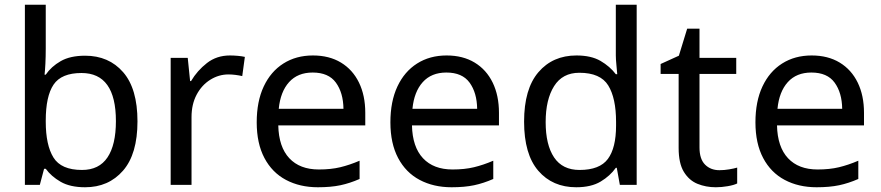

<svg xmlns="http://www.w3.org/2000/svg" viewBox="-20 -780 3716 810"><path d="M173 -575Q173 -541 171.5 -511.5Q170 -482 168 -465H173Q196 -499 236 -522Q276 -545 339 -545Q439 -545 499.5 -475.5Q560 -406 560 -268Q560 -130 499 -60Q438 10 339 10Q276 10 236 -13Q196 -36 173 -68H166L148 0H85V-760H173ZM324 -472Q239 -472 206 -423Q173 -374 173 -271V-267Q173 -168 205.5 -115.5Q238 -63 326 -63Q398 -63 433.5 -116Q469 -169 469 -269Q469 -472 324 -472Z M950 -546Q965 -546 982.5 -544.5Q1000 -543 1013 -540L1002 -459Q989 -462 973.5 -464Q958 -466 944 -466Q903 -466 867 -443.5Q831 -421 809.5 -380.5Q788 -340 788 -286V0H700V-536H772L782 -438H786Q812 -482 853 -514Q894 -546 950 -546Z M1300 -546Q1369 -546 1418.5 -516Q1468 -486 1494.5 -431.5Q1521 -377 1521 -304V-251H1154Q1156 -160 1200.5 -112.5Q1245 -65 1325 -65Q1376 -65 1415.5 -74.5Q1455 -84 1497 -102V-25Q1456 -7 1416 1.5Q1376 10 1321 10Q1245 10 1186.5 -21Q1128 -52 1095.5 -113.5Q1063 -175 1063 -264Q1063 -352 1092.5 -415Q1122 -478 1175.5 -512Q1229 -546 1300 -546ZM1299 -474Q1236 -474 1199.5 -433.5Q1163 -393 1156 -321H1429Q1428 -389 1397 -431.5Q1366 -474 1299 -474Z M1864 -546Q1933 -546 1982.5 -516Q2032 -486 2058.5 -431.5Q2085 -377 2085 -304V-251H1718Q1720 -160 1764.5 -112.5Q1809 -65 1889 -65Q1940 -65 1979.5 -74.5Q2019 -84 2061 -102V-25Q2020 -7 1980 1.5Q1940 10 1885 10Q1809 10 1750.5 -21Q1692 -52 1659.5 -113.5Q1627 -175 1627 -264Q1627 -352 1656.5 -415Q1686 -478 1739.5 -512Q1793 -546 1864 -546ZM1863 -474Q1800 -474 1763.5 -433.5Q1727 -393 1720 -321H1993Q1992 -389 1961 -431.5Q1930 -474 1863 -474Z M2411 10Q2311 10 2251 -59.5Q2191 -129 2191 -267Q2191 -405 2251.5 -475.5Q2312 -546 2412 -546Q2474 -546 2513.5 -523Q2553 -500 2578 -467H2584Q2583 -480 2580.5 -505.5Q2578 -531 2578 -546V-760H2666V0H2595L2582 -72H2578Q2554 -38 2514 -14Q2474 10 2411 10ZM2425 -63Q2510 -63 2544.5 -109.5Q2579 -156 2579 -250V-266Q2579 -366 2546 -419.5Q2513 -473 2424 -473Q2353 -473 2317.5 -416.5Q2282 -360 2282 -265Q2282 -169 2317.5 -116Q2353 -63 2425 -63Z M3015 -62Q3035 -62 3056 -65.5Q3077 -69 3090 -73V-6Q3076 1 3050 5.5Q3024 10 3000 10Q2958 10 2922.5 -4.5Q2887 -19 2865 -55Q2843 -91 2843 -156V-468H2767V-510L2844 -545L2879 -659H2931V-536H3086V-468H2931V-158Q2931 -109 2954.5 -85.5Q2978 -62 3015 -62Z M3404 -546Q3473 -546 3522.5 -516Q3572 -486 3598.5 -431.5Q3625 -377 3625 -304V-251H3258Q3260 -160 3304.5 -112.5Q3349 -65 3429 -65Q3480 -65 3519.5 -74.5Q3559 -84 3601 -102V-25Q3560 -7 3520 1.5Q3480 10 3425 10Q3349 10 3290.5 -21Q3232 -52 3199.5 -113.5Q3167 -175 3167 -264Q3167 -352 3196.5 -415Q3226 -478 3279.5 -512Q3333 -546 3404 -546ZM3403 -474Q3340 -474 3303.5 -433.5Q3267 -393 3260 -321H3533Q3532 -389 3501 -431.5Q3470 -474 3403 -474Z"/></svg>

Font: Noto Sans Bengali UI
Style: Regular
Weight: 400
Designer: Jelle Bosma - Monotype Design Team
Foundry: Monotype Imaging Inc.
Version: Version 2.003; ttfautohint (v1.8.4.7-5d5b)